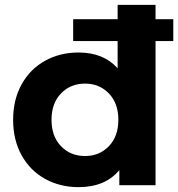

<svg xmlns="http://www.w3.org/2000/svg" viewBox="-20 -762 733 790"><path d="M620 -742V0H471V-62Q413 8 303 8Q227 8 165.5 -26Q104 -60 69 -123Q34 -186 34 -269Q34 -352 69 -415Q104 -478 165.5 -512Q227 -546 303 -546Q406 -546 464 -481V-742ZM467 -269Q467 -337 428 -377.5Q389 -418 330 -418Q270 -418 231 -377.5Q192 -337 192 -269Q192 -201 231 -160.5Q270 -120 330 -120Q389 -120 428 -160.5Q467 -201 467 -269ZM281 -683H693V-593H281Z"/></svg>

Font: APTA Sans Regular
Style: Bold Italic
Weight: 700
Version: Version 7.200